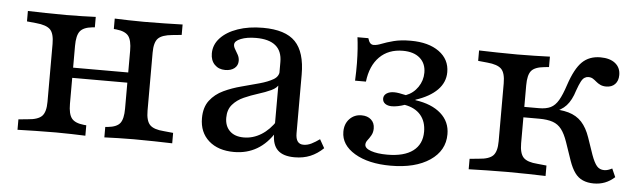

<svg xmlns="http://www.w3.org/2000/svg" viewBox="-37 -541 2215 666"><g transform="rotate(5 1071.0 -208.0)"><path d="M442.7 -2.4Q412.1 -2.4 388.3 -1.6Q364.5 -0.8 340.3 0V-36.3L349.2 -37.1Q380.6 -40.3 391.9 -55.2Q403.2 -70.2 403.2 -105.6V-206.5H481.5V-105.6Q481.5 -70.2 495.2 -56Q508.9 -41.9 544.4 -39.5L576.6 -36.3V0Q544.4 -0.8 513.7 -1.6Q483.1 -2.4 442.7 -2.4ZM171.8 -2.4Q131.5 -2.4 100.8 -1.6Q70.2 -0.8 37.9 0V-36.3L70.2 -39.5Q105.6 -41.9 119.4 -56Q133.1 -70.2 133.1 -105.6V-307.3Q133.1 -343.5 119.4 -357.3Q105.6 -371 70.2 -374.2L37.9 -377.4V-413.7Q70.2 -412.9 100.8 -412.1Q131.5 -411.3 171.8 -411.3Q202.4 -411.3 226.2 -412.1Q250 -412.9 274.2 -413.7V-377.4L265.3 -376.6Q234.7 -373.4 223 -358.5Q211.3 -343.5 211.3 -307.3V-105.6Q211.3 -70.2 223 -55.2Q234.7 -40.3 265.3 -37.1L274.2 -36.3V0Q250 -0.8 226.2 -1.6Q202.4 -2.4 171.8 -2.4ZM403.2 -206.5V-307.3Q403.2 -343.5 391.5 -358.5Q379.8 -373.4 349.2 -376.6L340.3 -377.4V-413.7Q364.5 -412.9 388.3 -412.1Q412.1 -411.3 442.7 -411.3Q483.1 -411.3 513.7 -412.1Q544.4 -412.9 576.6 -413.7V-377.4L544.4 -374.2Q508.9 -371 495.2 -357.3Q481.5 -343.5 481.5 -307.3V-206.5ZM182.3 -196V-231.5H432.3V-196Z M925.8 -206.5V-313.7Q925.8 -351.6 902.8 -370.6Q879.8 -389.5 834.7 -389.5Q803.2 -389.5 781.9 -381Q760.5 -372.6 760.5 -359.7Q760.5 -352.4 765.7 -344Q771 -335.5 776.2 -325.8Q781.5 -316.1 781.5 -304.8Q781.5 -288.7 769.4 -279Q757.3 -269.4 737.1 -269.4Q714.5 -269.4 700.4 -283.9Q686.3 -298.4 686.3 -322.6Q686.3 -353.2 708.1 -376.6Q729.8 -400 768.1 -413.3Q806.5 -426.6 855.6 -426.6Q933.9 -426.6 968.5 -390.7Q1003.2 -354.8 1003.2 -276.6V-206.5ZM792.7 11.3Q737.1 11.3 704.4 -17.7Q671.8 -46.8 671.8 -96Q671.8 -133.9 689.9 -157.7Q708.1 -181.5 737.1 -195.2Q766.1 -208.9 798.8 -217.3Q831.5 -225.8 860.5 -233.9Q889.5 -241.9 908.1 -252.8Q926.6 -263.7 926.6 -283.9L929.8 -238.7Q923.4 -223.4 903.2 -214.1Q883.1 -204.8 858.5 -197.2Q833.9 -189.5 810.1 -179Q786.3 -168.5 771 -150.8Q755.6 -133.1 755.6 -104.8Q755.6 -75.8 773 -58.9Q790.3 -41.9 821.8 -41.9Q854 -41.9 882.7 -59.7Q911.3 -77.4 933.1 -111.3V-71.8Q907.3 -29.8 872.2 -9.3Q837.1 11.3 792.7 11.3ZM1003.2 -72.6Q1003.2 -53.2 1010.1 -44Q1016.9 -34.7 1030.6 -34.7Q1044.4 -34.7 1058.1 -41.5Q1071.8 -48.4 1086.3 -58.9L1103.2 -29Q1082.3 -8.9 1058.1 1.2Q1033.9 11.3 1003.2 11.3Q963.7 11.3 944.8 -6.9Q925.8 -25 925.8 -62.9V-206.5H1003.2Z M1337.9 11.3Q1260.5 11.3 1212.5 -17.3Q1164.5 -46 1164.5 -91.9Q1164.5 -119.4 1181 -136.7Q1197.6 -154 1222.6 -154Q1243.5 -154 1256 -142.7Q1268.5 -131.5 1268.5 -112.1Q1268.5 -98.4 1262.5 -87.9Q1256.5 -77.4 1250.4 -69.8Q1244.4 -62.1 1244.4 -54Q1244.4 -41.1 1266.1 -33.5Q1287.9 -25.8 1322.6 -25.8Q1381.5 -25.8 1412.5 -49.2Q1443.5 -72.6 1443.5 -116.1Q1443.5 -151.6 1424.2 -174.2Q1404.8 -196.8 1368.5 -203.2Q1357.3 -199.2 1345.6 -196.8Q1333.9 -194.4 1324.2 -194.4Q1309.7 -194.4 1300.8 -200.8Q1291.9 -207.3 1291.9 -218.5Q1291.9 -229.8 1302 -236.7Q1312.1 -243.5 1328.2 -243.5Q1336.3 -243.5 1345.6 -241.9Q1354.8 -240.3 1369.4 -237.1Q1395.2 -246.8 1410.9 -269.8Q1426.6 -292.7 1426.6 -320.2Q1426.6 -352.4 1405.2 -371Q1383.9 -389.5 1346 -389.5Q1296 -389.5 1264.9 -358.5Q1233.9 -327.4 1227.4 -271.8H1189.5Q1191.1 -305.6 1190.7 -333.1Q1190.3 -360.5 1188.7 -382.7Q1187.1 -404.8 1184.7 -422.6H1222.6Q1225.8 -411.3 1230.6 -406Q1235.5 -400.8 1242.7 -400.8Q1254 -400.8 1270.2 -407.3Q1286.3 -413.7 1310.9 -420.2Q1335.5 -426.6 1370.2 -426.6Q1432.3 -426.6 1469 -400Q1505.6 -373.4 1505.6 -329Q1505.6 -293.5 1479.4 -266.9Q1453.2 -240.3 1404 -224.2V-222.6Q1461.3 -214.5 1493.1 -186.3Q1525 -158.1 1525 -114.5Q1525 -57.3 1474.2 -23Q1423.4 11.3 1337.9 11.3Z M1704 -206.5V-307.3Q1704 -343.5 1690.3 -357.3Q1676.6 -371 1641.1 -374.2L1608.9 -377.4V-413.7Q1641.1 -412.9 1671.8 -412.1Q1702.4 -411.3 1742.7 -411.3Q1776.6 -411.3 1802.8 -412.1Q1829 -412.9 1855.6 -413.7V-377.4L1839.5 -375.8Q1806.5 -372.6 1794.4 -358.1Q1782.3 -343.5 1782.3 -307.3V-206.5ZM1742.7 -2.4Q1702.4 -2.4 1671.8 -1.6Q1641.1 -0.8 1608.9 0V-36.3L1641.1 -39.5Q1676.6 -41.9 1690.3 -56Q1704 -70.2 1704 -105.6V-206.5H1782.3V-105.6Q1782.3 -70.2 1796 -56Q1809.7 -41.9 1845.2 -39.5L1876.6 -36.3V0Q1845.2 -0.8 1814.5 -1.6Q1783.9 -2.4 1742.7 -2.4ZM2045.2 11.3Q2023.4 11.3 2006.9 4Q1990.3 -3.2 1979 -19Q1967.7 -34.7 1958.9 -59.7L1937.1 -123.4Q1927.4 -151.6 1915.3 -167.3Q1903.2 -183.1 1884.7 -189.5Q1866.1 -196 1837.1 -196H1771V-232.3H1833.1Q1858.1 -232.3 1873.8 -239.9Q1889.5 -247.6 1900.8 -266.9Q1912.1 -286.3 1923.4 -321Q1942.7 -379 1967.3 -402.8Q1991.9 -426.6 2030.6 -426.6Q2063.7 -426.6 2082.3 -411.7Q2100.8 -396.8 2100.8 -371Q2100.8 -350.8 2089.5 -339.1Q2078.2 -327.4 2058.9 -327.4Q2046.8 -327.4 2038.3 -331.5Q2029.8 -335.5 2023.4 -341.1Q2016.9 -346.8 2010.5 -350.8Q2004 -354.8 1994.4 -354.8Q1987.9 -354.8 1981.5 -350.8Q1975 -346.8 1969.4 -335.9Q1963.7 -325 1956.5 -304.8Q1946 -270.2 1928.6 -251.2Q1911.3 -232.3 1881.5 -223.4L1863.7 -233.9Q1908.1 -234.7 1936.3 -226.6Q1964.5 -218.5 1982.7 -198.8Q2000.8 -179 2012.1 -146L2032.3 -87.1Q2041.9 -60.5 2051.6 -49.2Q2061.3 -37.9 2077.4 -37.9Q2089.5 -37.9 2104.8 -46L2117.7 -16.9Q2101.6 -2.4 2083.9 4.4Q2066.1 11.3 2045.2 11.3Z"/></g></svg>

Font: Playfair 9pt
Style: Regular
Weight: 400
Designer: Claus Eggers Sørensen
Foundry: Claus Eggers Sørensen
Version: Version 2.203